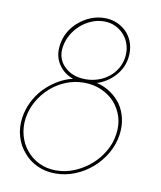

<svg xmlns="http://www.w3.org/2000/svg" viewBox="-77 -720 664 791"><g transform="rotate(10 255.0 -325.0)"><path d="M148 -511Q152 -538 165.5 -562Q179 -586 199 -604Q219 -622 244.5 -633Q270 -644 298 -644Q325 -644 347 -633Q369 -622 384 -604Q399 -586 405.5 -562Q412 -538 408 -511Q404 -486 391.5 -465Q379 -444 360 -429Q340 -413 315 -404.5Q290 -396 263 -396Q235 -396 212.5 -404.5Q190 -413 174 -429Q158 -444 151 -465Q144 -486 148 -511ZM48 -195Q54 -234 73 -267.5Q92 -301 121 -327Q149 -352 185 -366.5Q221 -381 260 -381Q300 -381 333 -366.5Q366 -352 389 -327Q412 -301 422.5 -267.5Q433 -234 427 -195Q422 -157 402 -122.5Q382 -88 352 -62Q322 -36 285 -20.5Q248 -5 208 -5Q169 -5 137 -20.5Q105 -36 84 -62Q62 -88 52.5 -122.5Q43 -157 48 -195ZM34 -195Q28 -153 39 -116Q50 -79 74 -52Q97 -24 131.5 -8Q166 8 208 8Q250 8 289.5 -8Q329 -24 361 -52Q392 -79 413.5 -116Q435 -153 441 -195Q446 -231 439 -262.5Q432 -294 415 -320Q397 -345 371 -363Q345 -381 312 -389Q355 -403 385.5 -436.5Q416 -470 422 -514Q426 -544 418.5 -570Q411 -596 394 -616Q377 -635 352.5 -646.5Q328 -658 298 -658Q268 -658 240.5 -647Q213 -636 191 -617Q168 -598 153.5 -572.5Q139 -547 135 -518Q128 -472 150 -437.5Q172 -403 212 -389Q178 -381 148 -362.5Q118 -344 94 -319Q70 -293 54.5 -261.5Q39 -230 34 -195Z"/></g></svg>

Font: Josefin Slab Thin Thin
Style: Italic
Weight: 250
Italic angle: -12°
Version: Version 2.000